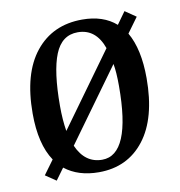

<svg xmlns="http://www.w3.org/2000/svg" viewBox="-62 -531 568 605"><g transform="rotate(-10 221.5 -228.5)"><path d="M375 -401Q407 -346 407 -253Q407 -125 353.5 -56Q300 13 208 13Q142 13 99 -21L72 16L38 -7L71 -52Q34 -107 34 -205Q34 -333 89 -401.5Q144 -470 239 -470Q306 -470 347 -434L375 -473L410 -449ZM129 -133 299 -368Q276 -433 218 -433Q167 -433 145 -378.5Q123 -324 123 -214Q123 -169 129 -133ZM312 -315 144 -83Q170 -24 225 -24Q317 -24 317 -244Q317 -289 312 -315Z"/></g></svg>

Font: Gupter Medium
Style: Regular
Weight: 500
Designer: Octavio Pardo
Version: Version 1.000